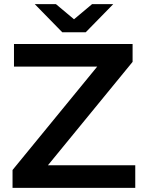

<svg xmlns="http://www.w3.org/2000/svg" viewBox="-20 -914 703 934"><path d="M41 0V-87L493 -639L508 -590H48V-700H625V-613L173 -61L157 -110H638V0ZM283 -757 149 -894H252L388 -780H292L428 -894H531L397 -757Z"/></svg>

Font: MOST Montserrat SemiBold
Style: Regular
Weight: 600
Designer: Julieta Ulanovsky
Foundry: Julieta Ulanovsky
Version: Version 8.000;March 11, 2024;FontCreator 15.0.0.2926 64-bit